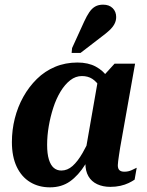

<svg xmlns="http://www.w3.org/2000/svg" viewBox="-20 -792 630 823"><path d="M472 -389 427 -367Q421 -398 407.5 -420Q394 -442 375.5 -454Q357 -466 331 -466Q304 -466 281 -448Q258 -430 239.5 -399.5Q221 -369 208.5 -330.5Q196 -292 189 -251Q182 -210 182 -171Q182 -133 189.5 -108.5Q197 -84 210.5 -72.5Q224 -61 243 -61Q269 -61 291 -80.5Q313 -100 334 -136.5Q355 -173 377 -222L404 -198Q375 -134 345.5 -87Q316 -40 280 -14.5Q244 11 194 11Q146 11 109 -11.5Q72 -34 51.5 -77.5Q31 -121 31 -183Q31 -235 43.5 -284.5Q56 -334 80 -377Q104 -420 138 -453.5Q172 -487 216 -505.5Q260 -524 312 -524Q358 -524 390.5 -506.5Q423 -489 443 -459Q463 -429 472 -389ZM559 -519 495 -159Q492 -141 490 -126.5Q488 -112 486.5 -101.5Q485 -91 485 -84Q485 -69 492 -62.5Q499 -56 513 -56Q530 -56 544 -62.5Q558 -69 566 -73L557 -22Q547 -15 531.5 -7.5Q516 0 496 4.5Q476 9 453 9Q421 9 396.5 -2.5Q372 -14 359 -36.5Q346 -59 346 -92Q346 -101 347.5 -111Q349 -121 352 -135L342 -118L400 -450L410 -452L471 -519ZM341 -700Q352 -724 363 -740Q374 -756 388 -764Q402 -772 422 -772Q448 -772 463 -757Q478 -742 478 -719Q478 -703 470.5 -689Q463 -675 449 -662Q435 -649 416 -635L325 -565H287L289 -586Z"/></svg>

Font: Roboto Serif 72pt SemiCondensed SemiBold
Style: Italic
Weight: 600
Width: 4
Italic angle: -10°
Designer: Greg Gazdowicz
Foundry: Commercial Type
Version: Version 1.008